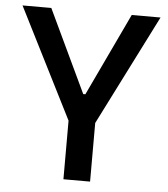

<svg xmlns="http://www.w3.org/2000/svg" viewBox="-51 -739 688 785"><g transform="rotate(5 293.0 -346.5)"><path d="M246.6 -224.1 9.8 -693.4H127.9L288.6 -354H297.4L458 -693.4H576.2L339.4 -224.1ZM238.3 0V-341.8H347.7V0Z"/></g></svg>

Font: Cascadia Code Medium
Style: Regular
Weight: 500
Monospace: yes
Designer: Aaron Bell
Foundry: Saja Typeworks
Version: Version 2407.024